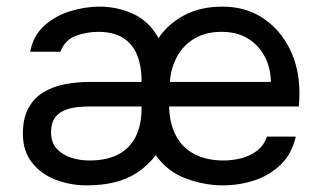

<svg xmlns="http://www.w3.org/2000/svg" viewBox="-20 -553 969 579"><path d="M241 6Q193 6 149 -10.5Q105 -27 77 -62Q49 -97 49 -150Q49 -196 65.5 -226.5Q82 -257 110.5 -274.5Q139 -292 175.5 -299Q212 -306 252 -306H407Q407 -356 392.5 -389.5Q378 -423 349 -440Q320 -457 276 -457Q242 -457 209 -445Q176 -433 162 -397H71Q80 -445 113 -475Q146 -505 191 -519Q236 -533 280 -533Q334 -533 382 -511Q430 -489 458 -438Q487 -481 535.5 -507Q584 -533 651 -533Q720 -533 772 -499Q824 -465 853.5 -406Q883 -347 883 -272Q883 -262 882.5 -252Q882 -242 881 -232H490Q491 -182 510 -145Q529 -108 566 -88.5Q603 -69 654 -69Q680 -69 706.5 -75.5Q733 -82 754.5 -98Q776 -114 785 -141H872Q860 -89 826.5 -56.5Q793 -24 747 -9Q701 6 652 6Q596 6 540 -15Q484 -36 450 -85Q424 -52 393 -32Q362 -12 324.5 -3Q287 6 241 6ZM249 -69Q303 -69 338 -88Q373 -107 390 -142.5Q407 -178 407 -227V-232H251Q230 -232 209.5 -229.5Q189 -227 171.5 -219Q154 -211 144 -195.5Q134 -180 134 -154Q134 -123 151 -104.5Q168 -86 194.5 -77.5Q221 -69 249 -69ZM492 -306H797Q796 -350 777.5 -384Q759 -418 726.5 -437.5Q694 -457 648 -457Q602 -457 568.5 -438Q535 -419 515.5 -385Q496 -351 492 -306Z"/></svg>

Font: Onest
Style: Regular
Weight: 400
Designer: Dmitri Voloshin, Andrey Kudryavtsev
Foundry: Dmitri Voloshin, Andrey Kudryavtsev
Version: Version 1.000;gftools[0.9.33]